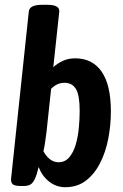

<svg xmlns="http://www.w3.org/2000/svg" viewBox="-20 -773 514 800"><path d="M252 7Q214 7 184.5 -16.5Q155 -40 141 -77Q133 -43 124.5 -26Q116 -9 105.5 -3.5Q95 2 78 2H68Q41 2 33 -5.5Q25 -13 26 -27L100 -725Q103 -753 155 -753H177Q229 -753 227 -725L202 -493Q218 -508 241 -519Q264 -530 293 -530Q365 -530 403.5 -474.5Q442 -419 442 -309Q442 -251 431 -194.5Q420 -138 396.5 -92.5Q373 -47 337.5 -20Q302 7 252 7ZM224 -97Q251 -97 268.5 -117.5Q286 -138 295.5 -170.5Q305 -203 308.5 -240.5Q312 -278 312 -312Q312 -376 296.5 -402Q281 -428 249 -428Q232 -428 218.5 -421.5Q205 -415 193 -403L174 -225Q171 -205 168.5 -184.5Q166 -164 161 -143Q172 -122 188 -109.5Q204 -97 224 -97Z"/></svg>

Font: Asap Condensed Condensed SemiBold
Style: Italic
Weight: 600
Width: 3
Italic angle: -6°
Designer: Pablo Cosgaya
Foundry: Omnibus-Type
Version: Version 3.001; ttfautohint (v1.8.4.7-5d5b)